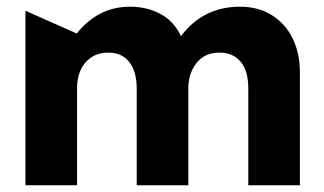

<svg xmlns="http://www.w3.org/2000/svg" viewBox="-20 -553 966 573"><path d="M875 0V-338Q875 -393 854 -437Q833 -481 792.5 -507Q752 -533 696 -533Q586 -533 520 -445Q500 -489 459.5 -511Q419 -533 368 -533Q273 -533 209 -453L56 -521V0H210V-289Q210 -338 235.5 -367Q261 -396 303 -396Q344 -396 366 -367.5Q388 -339 388 -289V0H542V-289Q542 -334 566.5 -365Q591 -396 635 -396Q675 -396 698 -369Q721 -342 721 -289V0Z"/></svg>

Font: Geom
Style: Bold
Weight: 700
Version: Version 1.102